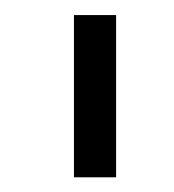

<svg xmlns="http://www.w3.org/2000/svg" viewBox="-20 -776 232 256"><path d="M134.8 -539.6H78.6V-755.9H134.8Z"/></svg>

Font: Potro Sans Bangla
Style: Regular
Weight: 400
Designer: Jayed Ahsan Saad
Foundry: Codepotro
Version: Potro Sans Bangla;Version 0.996;CodepotroFonts;